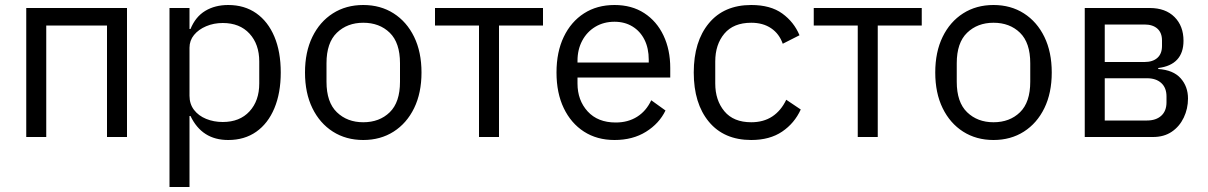

<svg xmlns="http://www.w3.org/2000/svg" viewBox="-20 -548 4832 768"><path d="M85 0V-516H488V0H408V-446H165V0Z M658 200V-516H738V-432H742Q762 -481 801 -504.5Q840 -528 893 -528Q958 -528 1005 -495Q1052 -462 1077.5 -401.5Q1103 -341 1103 -258Q1103 -176 1077.5 -115Q1052 -54 1005 -21Q958 12 893 12Q840 12 802.5 -12Q765 -36 742 -84H738V200ZM871 -60Q939 -60 978 -102.5Q1017 -145 1017 -214V-302Q1017 -371 978 -413.5Q939 -456 871 -456Q835 -456 804.5 -443Q774 -430 756 -408Q738 -386 738 -357V-165Q738 -132 756 -108.5Q774 -85 804.5 -72.5Q835 -60 871 -60Z M1433 12Q1364 12 1311.5 -21.5Q1259 -55 1229.5 -115.5Q1200 -176 1200 -258Q1200 -340 1229.5 -400.5Q1259 -461 1311.5 -494.5Q1364 -528 1433 -528Q1502 -528 1554.5 -494.5Q1607 -461 1636.5 -400.5Q1666 -340 1666 -258Q1666 -176 1636.5 -115.5Q1607 -55 1554.5 -21.5Q1502 12 1433 12ZM1433 -59Q1498 -59 1539 -99Q1580 -139 1580 -221V-295Q1580 -377 1539 -417Q1498 -457 1433 -457Q1369 -457 1327.5 -417Q1286 -377 1286 -295V-221Q1286 -139 1327.5 -99Q1369 -59 1433 -59Z M1896 0V-446H1720V-516H2152V-446H1976V0Z M2438 12Q2368 12 2316 -21.5Q2264 -55 2235 -115.5Q2206 -176 2206 -258Q2206 -340 2235 -400.5Q2264 -461 2316 -494.5Q2368 -528 2438 -528Q2507 -528 2557 -495.5Q2607 -463 2634 -406Q2661 -349 2661 -276V-238H2290V-214Q2290 -147 2330.5 -102.5Q2371 -58 2443 -58Q2492 -58 2528.5 -81Q2565 -104 2585 -147L2642 -106Q2617 -54 2564 -21Q2511 12 2438 12ZM2438 -461Q2395 -461 2361.5 -441Q2328 -421 2309 -385.5Q2290 -350 2290 -305V-298H2575V-309Q2575 -355 2558 -389Q2541 -423 2510 -442Q2479 -461 2438 -461Z M2985 12Q2876 12 2815.5 -61Q2755 -134 2755 -258Q2755 -382 2815.5 -455Q2876 -528 2985 -528Q3062 -528 3109 -494Q3156 -460 3178 -407L3111 -373Q3097 -413 3064.5 -435Q3032 -457 2985 -457Q2914 -457 2877.5 -413.5Q2841 -370 2841 -302V-214Q2841 -147 2877.5 -103Q2914 -59 2985 -59Q3034 -59 3069 -82Q3104 -105 3125 -149L3183 -110Q3158 -55 3108.5 -21.5Q3059 12 2985 12Z M3411 0V-446H3235V-516H3667V-446H3491V0Z M3954 12Q3885 12 3832.5 -21.5Q3780 -55 3750.5 -115.5Q3721 -176 3721 -258Q3721 -340 3750.5 -400.5Q3780 -461 3832.5 -494.5Q3885 -528 3954 -528Q4023 -528 4075.5 -494.5Q4128 -461 4157.5 -400.5Q4187 -340 4187 -258Q4187 -176 4157.5 -115.5Q4128 -55 4075.5 -21.5Q4023 12 3954 12ZM3954 -59Q4019 -59 4060 -99Q4101 -139 4101 -221V-295Q4101 -377 4060 -417Q4019 -457 3954 -457Q3890 -457 3848.5 -417Q3807 -377 3807 -295V-221Q3807 -139 3848.5 -99Q3890 -59 3954 -59Z M4319 0V-516H4579Q4642 -516 4678 -480Q4714 -444 4714 -385Q4714 -337 4688.5 -309.5Q4663 -282 4613 -276V-272Q4673 -268 4702.5 -235Q4732 -202 4732 -154Q4732 -113 4715 -77.5Q4698 -42 4667 -21Q4636 0 4592 0ZM4399 -66H4568Q4604 -66 4625 -85Q4646 -104 4646 -139V-162Q4646 -197 4625 -216Q4604 -235 4568 -235H4399ZM4399 -300H4558Q4591 -300 4609.5 -316.5Q4628 -333 4628 -364V-386Q4628 -417 4609.5 -433.5Q4591 -450 4558 -450H4399Z"/></svg>

Font: IBM Plex Sans
Style: Regular
Weight: 400
Designer: Mike Abbink, Paul van der Laan, Pieter van Rosmalen
Foundry: Bold Monday
Version: Version 3.201